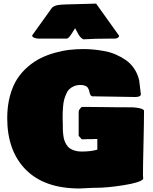

<svg xmlns="http://www.w3.org/2000/svg" viewBox="-20 -1027 860 1076"><path d="M160.2 -828.6 249.5 -953.1Q254.9 -959.5 261.2 -969.5Q267.6 -979.5 271.2 -983.4Q274.9 -987.3 283.7 -992.2Q292.5 -997.1 306.9 -999Q321.3 -1001 345.2 -1002L518.6 -1006.8L647.5 -826.7Q647.5 -822.3 644 -818.6Q640.6 -814.9 634.5 -812.7Q628.4 -810.5 620.6 -810.5H587.4Q509.3 -810.5 446.8 -806.6Q435.5 -812.5 427.7 -822.3Q419.9 -832 411.9 -848.4Q403.8 -864.7 400.9 -869.1Q398.9 -867.2 390.1 -851.8Q381.3 -836.4 371.1 -823.5Q360.8 -810.5 353 -810.5H199.7Q184.1 -810.5 172.1 -815.2Q160.2 -819.8 160.2 -828.6ZM20.5 -365.2Q20.5 -432.6 35.6 -488.8Q50.8 -544.9 75.9 -584Q101.1 -623 136.5 -653.3Q171.9 -683.6 209.5 -701.9Q247.1 -720.2 290.3 -731.9Q333.5 -743.7 371.1 -747.8Q408.7 -752 447.3 -752Q475.6 -752 502.7 -749.5Q529.8 -747.1 563.7 -741Q597.7 -734.9 627.2 -722.2Q656.7 -709.5 683.8 -691.2Q710.9 -672.9 731 -643.8Q751 -614.7 759.8 -578.1Q762.2 -564 769.5 -498Q767.6 -483.4 738.3 -483.4Q696.3 -483.4 616.2 -485.4Q536.1 -487.3 496.1 -487.3Q490.2 -489.3 486.8 -495.1Q483.4 -501 482.2 -507.8Q481 -514.6 478.3 -522.5Q475.6 -530.3 471.4 -536.4Q467.3 -542.5 456.8 -546.6Q446.3 -550.8 430.7 -550.8Q410.2 -550.8 394 -543.7Q377.9 -536.6 367.7 -526.4Q357.4 -516.1 350.1 -498.5Q342.8 -481 339.1 -466.6Q335.4 -452.1 333.5 -429.9Q331.5 -407.7 331.3 -395Q331.1 -382.3 331.1 -361.3Q331.1 -355 331.5 -345.7Q332 -336.4 332 -333V-318.4Q332 -302.7 332.5 -292.5Q333 -282.2 335.2 -266.1Q337.4 -250 341.3 -239Q345.2 -228 352.8 -215.6Q360.4 -203.1 371.3 -195.6Q382.3 -188 398.9 -182.9Q415.5 -177.7 436.5 -177.7Q490.7 -177.7 525.4 -188.5V-248H503.9V-247.1H468.8Q464.8 -247.1 454.8 -246.6Q444.8 -246.1 438.5 -246.1L420.9 -265.6V-400.4Q420.9 -413.1 438.5 -427.7H473.6Q510.3 -427.7 562.5 -426.8Q614.7 -425.8 642.6 -425.8H681.6Q710 -425.8 725.8 -425.3Q741.7 -424.8 761.2 -420.7Q780.8 -416.5 787.1 -408.2Q787.1 -344.2 784.2 -221.7Q781.2 -99.1 781.2 -43.9Q781.2 -42.5 781.7 -39.3Q782.2 -36.1 782.2 -34.2V-23.4Q765.6 -3.9 673.8 10.7Q582 25.4 519.5 25.4H506.8Q493.2 25.4 466.3 27.3Q439.5 29.3 425.8 29.3Q229 29.3 124.8 -75.9Q20.5 -181.2 20.5 -365.2Z"/></svg>

Font: Bowlby One SC
Style: Regular
Weight: 400
Width: 1
Version: Version 1.2